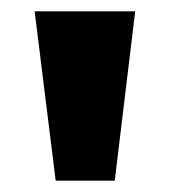

<svg xmlns="http://www.w3.org/2000/svg" viewBox="-20 -725 299 338"><path d="M78 -407 41 -705H218L182 -407Z"/></svg>

Font: Nunito Sans 10pt ExtraBold
Style: Regular
Weight: 800
Designer: Vernon Adams
Foundry: Vernon Adams
Version: Version 3.101;gftools[0.9.27]